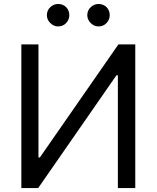

<svg xmlns="http://www.w3.org/2000/svg" viewBox="-20 -952 793 972"><path d="M88.1 -727.3H174.7V-154.8H181.8L579.5 -727.3H664.8V0H576.7V-571H569.6L173.3 0H88.1ZM274.1 -818.2Q251.8 -818.2 234.6 -835.4Q217.3 -852.6 217.3 -875Q217.3 -899.5 234.6 -915.7Q251.8 -931.8 274.1 -931.8Q298.7 -931.8 314.8 -915.7Q331 -899.5 331 -875Q331 -852.6 314.8 -835.4Q298.7 -818.2 274.1 -818.2ZM478.7 -818.2Q456.3 -818.2 439.1 -835.4Q421.9 -852.6 421.9 -875Q421.9 -899.5 439.1 -915.7Q456.3 -931.8 478.7 -931.8Q503.2 -931.8 519.4 -915.7Q535.5 -899.5 535.5 -875Q535.5 -852.6 519.4 -835.4Q503.2 -818.2 478.7 -818.2Z"/></svg>

Font: Inter Alia
Style: Regular
Weight: 400
Designer: Rasmus Andersson (Latin, Greek, Cyrillic etc.) and Evan from Shavian.info (Shavian, old style figures)
Foundry: Shavian.info
Version: Version 0.001;git-37ab20767